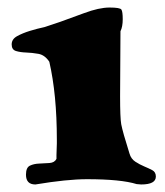

<svg xmlns="http://www.w3.org/2000/svg" viewBox="-20 -468 438 510"><path d="M211 8Q158 8 74 22Q49 22 49 -4Q49 -23 59.5 -28Q70 -33 84 -33.5Q98 -34 111.5 -35Q125 -36 130 -46V-56L131 -87V-97Q131 -217 111 -304Q99 -322 82 -325Q65 -328 49.5 -328.5Q34 -329 22.5 -332.5Q11 -336 11 -350Q11 -364 25.5 -372Q40 -380 59.5 -386Q79 -392 98 -396Q116 -402 140 -410L203 -433Q243 -448 271 -448Q299 -448 302.5 -442.5Q306 -437 306 -417Q306 -397 300 -385L299 -212Q299 -155 302 -138Q306 -117 324 -60Q328 -46 339.5 -38.5Q351 -31 363 -26Q375 -21 384.5 -16Q394 -11 394 1Q394 22 355 22L343 21Q301 8 211 8Z"/></svg>

Font: Miltonian Tattoo
Style: Regular
Weight: 400
Designer: Pablo Impallari
Foundry: Pablo Impallari
Version: Version 1.008